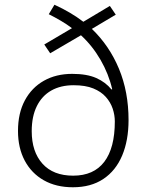

<svg xmlns="http://www.w3.org/2000/svg" viewBox="-20 -781 620 811"><path d="M210 -761Q245 -745 275.5 -727Q306 -709 332 -689L444 -756L469 -719L368 -659Q442 -588 482.5 -490.5Q523 -393 523 -274Q523 -188 496 -124Q469 -60 416.5 -25Q364 10 288 10Q217 10 165 -19.5Q113 -49 84.5 -102.5Q56 -156 56 -228Q56 -303 85 -357Q114 -411 165.5 -440Q217 -469 285 -469Q347 -469 386.5 -451.5Q426 -434 451 -403L454 -404Q439 -469 404.5 -528.5Q370 -588 322 -632L192 -556L167 -593L284 -662Q263 -678 237.5 -693Q212 -708 186 -721ZM291 -421Q236 -421 196.5 -398.5Q157 -376 135.5 -332.5Q114 -289 114 -227Q114 -140 159.5 -89.5Q205 -39 289 -39Q376 -39 420.5 -97.5Q465 -156 465 -268Q465 -295 456 -322Q447 -349 427 -371.5Q407 -394 374 -407.5Q341 -421 291 -421Z"/></svg>

Font: Noto Sans Symbols Light
Style: Regular
Weight: 300
Version: Version 2.002